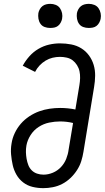

<svg xmlns="http://www.w3.org/2000/svg" viewBox="-20 -968 544 996"><path d="M205 8Q176 8 149 1.5Q122 -5 100.5 -21.5Q79 -38 65.5 -61.5Q52 -85 46 -111.5Q40 -138 37.5 -166.5Q35 -195 40 -224Q44 -251 56.5 -277.5Q69 -304 88 -326Q107 -348 132 -364.5Q157 -381 183.5 -390.5Q210 -400 237.5 -404Q265 -408 292 -408Q312 -408 332 -406Q352 -404 371 -400L392 -527Q395 -545 395.5 -563Q396 -581 392.5 -598Q389 -615 379.5 -630Q370 -645 357 -655Q344 -665 326.5 -669Q309 -673 291 -673Q272 -673 253 -668.5Q234 -664 216.5 -653.5Q199 -643 185 -628Q171 -613 162 -595L98 -627Q112 -653 132.5 -676Q153 -699 179.5 -714.5Q206 -730 234.5 -736.5Q263 -743 291 -743Q321 -743 349.5 -737.5Q378 -732 401.5 -717.5Q425 -703 441.5 -680.5Q458 -658 466 -631Q474 -604 473.5 -574.5Q473 -545 468 -516L413 -181Q409 -156 401.5 -132Q394 -108 379.5 -85.5Q365 -63 345.5 -44.5Q326 -26 303 -14Q280 -2 254.5 3Q229 8 205 8ZM206 -62Q230 -62 254 -72Q278 -82 296 -101Q314 -120 323.5 -144Q333 -168 336 -192L359 -330Q343 -334 326 -336Q309 -338 292 -338Q264 -338 235 -332Q206 -326 180.5 -309.5Q155 -293 138.5 -267Q122 -241 117 -213Q114 -195 114.5 -178Q115 -161 118 -144Q121 -127 127 -111.5Q133 -96 144.5 -84.5Q156 -73 172 -67.5Q188 -62 206 -62ZM440 -823Q425 -823 411.5 -828Q398 -833 390 -844.5Q382 -856 379.5 -870.5Q377 -885 379 -900Q381 -910 386.5 -920Q392 -930 400.5 -936.5Q409 -943 419.5 -945.5Q430 -948 441 -948Q456 -948 469.5 -942.5Q483 -937 491 -925.5Q499 -914 502 -899.5Q505 -885 502 -870Q500 -860 494.5 -850Q489 -840 480.5 -833.5Q472 -827 461.5 -825Q451 -823 440 -823ZM240 -823Q225 -823 211.5 -828Q198 -833 190 -844.5Q182 -856 179.5 -870.5Q177 -885 179 -900Q181 -910 186.5 -920Q192 -930 200.5 -936.5Q209 -943 219.5 -945.5Q230 -948 241 -948Q256 -948 269.5 -942.5Q283 -937 291 -925.5Q299 -914 302 -899.5Q305 -885 302 -870Q300 -860 294.5 -850Q289 -840 280.5 -833.5Q272 -827 261.5 -825Q251 -823 240 -823Z"/></svg>

Font: Iosevka Curly Slab
Style: Italic
Weight: 400
Italic angle: -9°
Monospace: yes
Designer: Belleve Invis
Foundry: Belleve Invis
Version: Version 22.1.2; ttfautohint (v1.8.4)